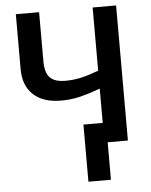

<svg xmlns="http://www.w3.org/2000/svg" viewBox="-60 -763 797 1011"><g transform="rotate(-5 338.5 -258.0)"><path d="M592 0V-714H468V-380Q418 -361 377 -351.5Q336 -342 292 -342Q234 -342 209.5 -369Q185 -396 185 -452V-714H62V-424Q62 -336 114 -288Q166 -240 261 -240Q314 -240 362.5 -252Q411 -264 468 -285V-104H366V198H485V0Z"/></g></svg>

Font: Noto Sans Display Medium
Style: Regular
Weight: 500
Designer: Monotype Design Team
Foundry: Monotype Imaging Inc.
Version: Version 1.900